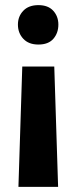

<svg xmlns="http://www.w3.org/2000/svg" viewBox="-20 -490 298 750"><path d="M67 -230H192L207 240H52ZM130 -316Q92 -316 71 -338.5Q50 -361 50 -394Q50 -426 71 -448Q92 -470 130 -470Q168 -470 188 -448Q208 -426 208 -394Q208 -361 188.5 -338.5Q169 -316 130 -316Z"/></svg>

Font: Tilda Sans Extra Bold
Style: Regular
Weight: 800
Designer: ParaType Ltd
Foundry: ParaType Ltd
Version: Version 1.009